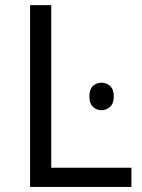

<svg xmlns="http://www.w3.org/2000/svg" viewBox="-20 -734 559 754"><path d="M331.1 -355.5Q331.1 -383.3 344.7 -396.2Q358.4 -409.2 378.9 -409.2Q398.4 -409.2 412.6 -396Q426.8 -382.8 426.8 -355.5Q426.8 -328.1 412.6 -314.7Q398.4 -301.3 378.9 -301.3Q358.4 -301.3 344.7 -314.7Q331.1 -328.1 331.1 -355.5ZM98.1 0V-713.9H181.2V-75.2H496.1V0Z"/></svg>

Font: Zoram GWebM
Style: Regular
Weight: 400
Foundry: Ascender Corporation
Version: Version 1.000